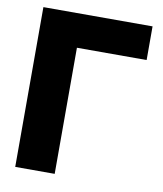

<svg xmlns="http://www.w3.org/2000/svg" viewBox="-82 -795 729 861"><g transform="rotate(10 282.5 -364.0)"><path d="M543 -727.5V-574.2H225.6V0H45.9V-727.5Z"/></g></svg>

Font: Inter Display Extra Bold
Style: Regular
Weight: 800
Designer: Rasmus Andersson
Foundry: rsms
Version: Version 4.000;git-4fc901f